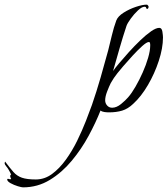

<svg xmlns="http://www.w3.org/2000/svg" viewBox="-404 -472 722 827"><path d="M-305 335Q-311 335 -327.5 330Q-344 325 -358.5 317Q-373 309 -373 301Q-373 298 -369 298Q-365 300 -361 300Q-357 300 -356 299Q-357 296 -358.5 293Q-360 290 -360 286Q-360 281 -356 280Q-359 274 -361.5 268.5Q-364 263 -368 257Q-370 253 -377 244.5Q-384 236 -384 232Q-384 228 -382 224Q-361 252 -346 269Q-331 286 -309.5 293.5Q-288 301 -250 301Q-212 301 -180 277.5Q-148 254 -120.5 216Q-93 178 -71.5 134Q-50 90 -34 49Q-18 8 -8 -20Q12 -78 29 -137Q46 -196 62 -255Q70 -287 78 -320.5Q86 -354 97 -384Q104 -402 128.5 -417.5Q153 -433 181.5 -442.5Q210 -452 228 -452Q231 -452 233.5 -448.5Q236 -445 236 -443Q236 -435 229 -433Q226 -436 225 -439.5Q224 -443 219 -443Q207 -443 190 -427Q173 -411 159 -391.5Q145 -372 141 -361Q125 -313 111 -264Q97 -215 83 -166Q91 -178 109.5 -200Q128 -222 151.5 -248Q175 -274 200 -298Q225 -322 246.5 -337Q268 -352 282 -352Q293 -352 295.5 -335.5Q298 -319 298 -311Q298 -265 280 -210Q262 -155 233 -105.5Q204 -56 170 -25Q147 -3 122 4.5Q97 12 65 12Q56 12 45.5 10.5Q35 9 29 4Q9 55 -22 112.5Q-53 170 -95 220.5Q-137 271 -189.5 303Q-242 335 -305 335ZM79 -8Q98 -8 117.5 -24Q137 -40 148 -53Q163 -70 179.5 -98.5Q196 -127 210.5 -159.5Q225 -192 234 -223Q243 -254 243 -276V-280Q243 -284 242 -287.5Q241 -291 237 -291Q228 -291 208.5 -273.5Q189 -256 167 -232Q145 -208 126.5 -186.5Q108 -165 102 -157Q94 -147 86.5 -136Q79 -125 73 -114Q66 -100 57.5 -78Q49 -56 49 -40Q49 -27 57.5 -17.5Q66 -8 79 -8Z"/></svg>

Font: Beau Rivage
Style: Regular
Weight: 400
Designer: Robert E. Leuschke
Foundry: Robert E. Leuschke
Version: Version 1.010; ttfautohint (v1.8.3)